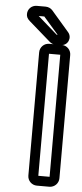

<svg xmlns="http://www.w3.org/2000/svg" viewBox="-60 -910 412 967"><g transform="rotate(5 145.5 -426.0)"><path d="M168 -25V-642H225V-25ZM275 -22V-645C275 -671 254 -692 228 -692H165C139 -692 118 -671 118 -645V-22C118 4 139 25 165 25H228C254 25 275 4 275 -22ZM199 -741H198L100 -827H128C129 -827 129 -826 129 -826L203 -741ZM197 -691H224C260 -691 277 -733 254 -759L165 -862C157 -871 144 -877 130 -877H86C59 -877 40 -856 40 -832C40 -819 44 -809 58 -797L168 -701C177 -694 184 -691 197 -691Z"/></g></svg>

Font: DIN Rundschrift
Style: MittelKont
Weight: 400
Version: Version 1.027